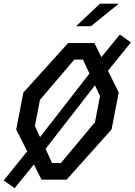

<svg xmlns="http://www.w3.org/2000/svg" viewBox="-29 -960 720 1026"><path d="M49 45.5 152 -81 193 0H327L567 -268L605.5 -465.5L548 -582L670.5 -733.5L611.5 -775.5L512.5 -654.5L475.5 -730H335L96 -465.5L57.5 -268L116.5 -151.5L-9 4ZM157.5 -287 184.5 -426.5 368 -641.5H414.5L449 -567L185 -227.5ZM214.5 -164.5 478.5 -504 505.5 -446.5 478.5 -307 296 -88.5H249.5ZM377.5 -820 505.5 -940.5H606L457 -820Z"/></svg>

Font: Monaspace Krypton
Style: Italic
Weight: 400
Italic angle: -11°
Designer: Riley Cran & the Lettermatic Team
Foundry: Lettermatic
Version: Version 1.101 (Monaspace Krypton)